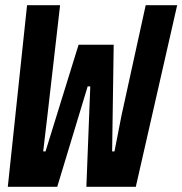

<svg xmlns="http://www.w3.org/2000/svg" viewBox="-20 -718 701 738"><path d="M10 0 84 -698H211L163 -280L146 -136H155L282 -546H417L411 -136H420L447 -274L540 -698H661L502 0H312L327 -386H317L200 0Z"/></svg>

Font: iA Writer Mono V
Style: Regular
Weight: 400
Italic angle: -9.5°
Designer: Mike Abbink, Paul van der Laan, Pieter van Rosmalen
Foundry: Bold Monday
Version: Version 2.000